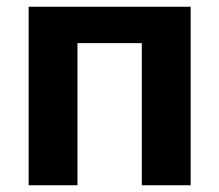

<svg xmlns="http://www.w3.org/2000/svg" viewBox="-20 -550 650 570"><path d="M65 -530V0H210V-422H401V0H546V-530Z"/></svg>

Font: Cheyenne Sans
Style: Bold
Weight: 700
Designer: The Public Sans project authors (U.S. Web Design System), Libre Franklin designed by Pablo Impallari and Rodrigo Fuenzal
Foundry: The Cheyenne Sans Project Authors
Version: Version 2.007